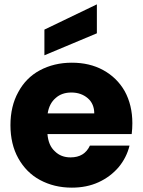

<svg xmlns="http://www.w3.org/2000/svg" viewBox="-20 -854 656 882"><path d="M588 -288C588 -288 588 -288 588 -288C588 -344 576 -393 553 -435C529 -477 496 -509 454 -532C412 -555 364 -566 310 -566C310 -566 310 -566 310 -566C255 -566 206 -554 163 -531C120 -508 87 -474 64 -431C40 -388 28 -337 28 -279C28 -279 28 -279 28 -279C28 -221 40 -170 64 -127C88 -84 121 -50 164 -27C207 -4 255 8 310 8C310 8 310 8 310 8C355 8 396 0 433 -17C470 -34 500 -57 525 -86C549 -115 566 -148 575 -185C575 -185 393 -185 393 -185C393 -185 393 -185 393 -185C376 -149 347 -131 304 -131C304 -131 304 -131 304 -131C275 -131 251 -140 232 -159C212 -177 201 -203 198 -238C198 -238 585 -238 585 -238C585 -238 585 -238 585 -238C587 -255 588 -272 588 -288ZM199 -333C199 -333 199 -333 199 -333C204 -364 216 -387 236 -404C255 -421 279 -429 308 -429C308 -429 308 -429 308 -429C338 -429 363 -420 383 -403C403 -386 413 -362 413 -333C413 -333 199 -333 199 -333ZM425 -834C425 -834 184 -718 184 -718C184 -718 184 -600 184 -600C184 -600 425 -701 425 -701C425 -701 425 -834 425 -834Z"/></svg>

Font: Girnar Poppins
Style: Bold
Weight: 500
Designer: Ninad Kale (Devanagari), Jonny Pinhorn (Latin)
Foundry: Indian Type Foundry
Version: ""